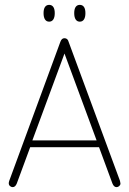

<svg xmlns="http://www.w3.org/2000/svg" viewBox="-20 -761 530 789"><path d="M387 -156 442 -7Q448 8 459 8Q465 8 470 3.5Q475 -1 475 -7Q475 -10 473 -18L262 -589Q260 -597 255.5 -600.5Q251 -604 245 -604Q239 -604 235 -600.5Q231 -597 228 -589L18 -18Q17 -15 16.5 -12.5Q16 -10 16 -8Q16 -1 21 3.5Q26 8 32 8Q43 8 49 -7L104 -156ZM377 -184H113L245 -541ZM182 -741Q171 -741 165 -732.5Q159 -724 159 -707Q159 -690 165 -681Q171 -672 182 -672Q193 -672 199 -681Q205 -690 205 -707Q205 -724 199 -732.5Q193 -741 182 -741ZM308 -741Q297 -741 291 -732.5Q285 -724 285 -707Q285 -690 291 -681Q297 -672 308 -672Q319 -672 325 -681Q331 -690 331 -707Q331 -724 325 -732.5Q319 -741 308 -741Z"/></svg>

Font: Beiruti ExtraLight
Style: Regular
Weight: 250
Designer: Arlette Boutros
Foundry: Boutros
Version: Version 1.41